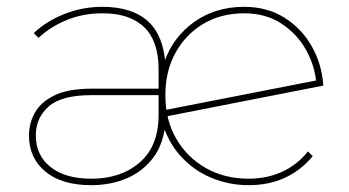

<svg xmlns="http://www.w3.org/2000/svg" viewBox="-20 -540 1022 563"><path d="M248 3Q161 3 113 -37Q65 -77 65 -142Q65 -179 82.5 -210Q100 -241 140 -260.5Q180 -280 249 -280H451V-261H248Q160 -261 122.5 -227.5Q85 -194 85 -143Q85 -85 128 -50.5Q171 -16 248 -16Q335 -16 390 -64Q445 -112 445 -202V-338Q445 -419 403 -460Q361 -501 281 -501Q223 -501 175 -481Q127 -461 93 -429L79 -443Q116 -478 169 -499Q222 -520 280 -520Q367 -520 413.5 -478Q460 -436 465 -350L462 -359Q488 -432 550 -476Q612 -520 696 -520Q763 -520 813.5 -488.5Q864 -457 894 -404.5Q924 -352 928 -289L464 -198L457 -216L917 -306L908 -292Q904 -346 877.5 -393.5Q851 -441 805 -471Q759 -501 696 -501Q628 -501 576 -470Q524 -439 494.5 -385Q465 -331 465 -263V-259Q465 -188 497 -133Q529 -78 584 -47Q639 -16 709 -16Q762 -16 806.5 -36Q851 -56 883 -96L897 -82Q826 3 709 3Q652 3 600 -18.5Q548 -40 509.5 -82.5Q471 -125 453 -189L466 -187Q461 -120 430 -78.5Q399 -37 351.5 -17Q304 3 248 3Z"/></svg>

Font: Montserrat Alternates Thin
Style: Regular
Weight: 100
Designer: Julieta Ulanovsky
Foundry: Julieta Ulanovsky
Version: Version 9.000